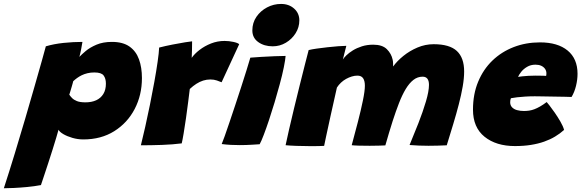

<svg xmlns="http://www.w3.org/2000/svg" viewBox="-133 -752 3028 999"><path d="M-113 227.5Q-85 141.5 -56.5 48Q-28 -45.5 -1.5 -135.8Q25 -226 47 -303.2Q69 -380.5 84.5 -435Q100 -489.5 105.5 -511Q147.5 -523.5 198.2 -528.8Q249 -534 296 -534Q293 -515.5 289 -494.8Q285 -474 280 -456Q291 -468 313 -486.5Q335 -505 369 -519.5Q403 -534 449.5 -534Q506.5 -534 540.8 -509.8Q575 -485.5 590.2 -443.2Q605.5 -401 605.5 -346Q605.5 -257.5 567.8 -185Q530 -112.5 461.5 -69.5Q393 -26.5 300.5 -26.5Q272 -26.5 244.2 -34.5Q216.5 -42.5 196.5 -54.2Q176.5 -66 171.5 -77Q168 -64 159.8 -36.2Q151.5 -8.5 140.5 26.5Q129.5 61.5 117.8 97.2Q106 133 96 163.2Q86 193.5 80 211Q45.5 217.5 8.2 221Q-29 224.5 -61.2 226Q-93.5 227.5 -113 227.5ZM311.5 -219.5Q343.5 -219.5 367.2 -230.2Q391 -241 404.5 -262.8Q418 -284.5 418 -317Q418 -343.5 406.2 -359.2Q394.5 -375 358 -375Q338.5 -375 322 -371Q305.5 -367 292.2 -360.5Q279 -354 268 -346Q257 -338 248 -329.5Q247 -325 245 -317.8Q243 -310.5 240.5 -302Q238 -293.5 235.5 -285.2Q233 -277 231 -270.2Q229 -263.5 227.5 -259.5Q233 -251 242 -241.8Q251 -232.5 267.2 -226Q283.5 -219.5 311.5 -219.5Z M864.5 -451Q879 -472 905.2 -492.2Q931.5 -512.5 965 -525.8Q998.5 -539 1035.5 -539Q1058 -539 1081.2 -534Q1104.5 -529 1111.5 -522L1020 -324Q1010.5 -328 995.5 -333.2Q980.5 -338.5 961.5 -338.5Q942.5 -338.5 924.2 -332.8Q906 -327 888.8 -316Q871.5 -305 854.5 -289Q851.5 -263.5 846.2 -222.5Q841 -181.5 834.8 -137.5Q828.5 -93.5 822.5 -57.8Q816.5 -22 812.5 -6Q766.5 0 710 2Q653.5 4 600 4Q610 -36.5 622.5 -91.5Q635 -146.5 647.2 -207.2Q659.5 -268 670 -326Q680.5 -384 687.2 -431Q694 -478 695 -504.5Q728 -513 765 -520.2Q802 -527.5 830.5 -532Q859 -536.5 866.5 -537Q866.5 -520 866 -492.8Q865.5 -465.5 864.5 -451Z M1218 -1.5Q1208.5 -1 1178.2 1Q1148 3 1114.5 3Q1091.5 3 1067.8 1.8Q1044 0.5 1020.5 -2.5Q1025.5 -13.5 1036 -43.2Q1046.5 -73 1060.8 -115Q1075 -157 1090.8 -204.5Q1106.5 -252 1121.8 -299Q1137 -346 1149.5 -386Q1162 -426 1169.5 -452Q1191.5 -454 1226.2 -456Q1261 -458 1295.8 -459.5Q1330.5 -461 1353 -461Q1352 -443 1343.8 -402Q1335.5 -361 1322.5 -313.5Q1310.5 -268.5 1296 -220.2Q1281.5 -172 1266.8 -127.8Q1252 -83.5 1239.2 -50Q1226.5 -16.5 1218 -1.5ZM1286 -511Q1241.5 -511 1210.8 -533Q1180 -555 1180 -593.5Q1180 -633.5 1201.2 -664.5Q1222.5 -695.5 1256.5 -713.5Q1290.5 -731.5 1329.5 -731.5Q1370.5 -731.5 1397.5 -707.2Q1424.5 -683 1424.5 -646Q1424.5 -610 1405.2 -579.2Q1386 -548.5 1354.5 -529.8Q1323 -511 1286 -511Z M1353 3.5Q1359 -26 1370.8 -77.2Q1382.5 -128.5 1397.2 -189.2Q1412 -250 1426.8 -309.8Q1441.5 -369.5 1454 -418Q1466.5 -466.5 1473 -491.5Q1489 -495.5 1515.2 -499.2Q1541.5 -503 1571.2 -506.2Q1601 -509.5 1627.2 -511.5Q1653.5 -513.5 1669 -513.5Q1667 -505 1664.2 -494.8Q1661.5 -484.5 1659 -474.5Q1656.5 -464.5 1654.5 -456.2Q1652.5 -448 1651 -442.5Q1656 -451 1669.2 -464Q1682.5 -477 1703 -489.8Q1723.5 -502.5 1750.2 -511Q1777 -519.5 1809 -519.5Q1856.5 -519.5 1880 -496Q1903.5 -472.5 1910 -441.5Q1912 -433 1912.2 -423.8Q1912.5 -414.5 1912.5 -406Q1933 -434.5 1965.8 -461Q1998.5 -487.5 2039.2 -504.8Q2080 -522 2123.5 -522Q2206 -522 2244 -486.8Q2282 -451.5 2282 -380Q2282 -345 2274.5 -301.8Q2267 -258.5 2254.2 -209.2Q2241.5 -160 2225.2 -106.2Q2209 -52.5 2191.5 4Q2168.5 5 2144.2 5.8Q2120 6.5 2096.5 6.5Q2071.5 6.5 2046.8 5.5Q2022 4.5 1998 2.5Q2020.5 -51 2044 -111Q2067.5 -171 2083.2 -224.2Q2099 -277.5 2099 -310.5Q2099 -353 2066 -353Q2039.5 -353 2018 -336.2Q1996.5 -319.5 1978 -288.8Q1959.5 -258 1943 -215.5Q1926.5 -173 1910 -122Q1900.5 -93 1891.2 -61.2Q1882 -29.5 1872 4.5Q1860 5 1837.8 5.8Q1815.5 6.5 1790.5 6.5Q1761 6.5 1734.2 5.8Q1707.5 5 1697 3.5Q1713.5 -57 1729.2 -118Q1745 -179 1755.2 -229Q1765.5 -279 1765.5 -306Q1765.5 -331.5 1756.2 -345Q1747 -358.5 1726.5 -358.5Q1712.5 -358.5 1697.5 -354Q1682.5 -349.5 1668 -341.5Q1653.5 -333.5 1641.2 -322Q1629 -310.5 1620 -296.5Q1602 -217 1587.2 -150Q1572.5 -83 1563.5 -41Q1554.5 1 1553.5 7Q1547 7.5 1525.8 8Q1504.5 8.5 1488.5 8.5Q1448.5 8.5 1409.2 7Q1370 5.5 1353 3.5Z M2802 -76Q2781 -57 2755.2 -41.5Q2729.5 -26 2698.2 -15Q2667 -4 2629.2 2Q2591.5 8 2546.5 8Q2448.5 8 2388.2 -40.5Q2328 -89 2328 -181.5Q2328 -262 2354.8 -326.5Q2381.5 -391 2429 -436.8Q2476.5 -482.5 2539.8 -507Q2603 -531.5 2676.5 -531.5Q2769 -531.5 2820.5 -489Q2872 -446.5 2872 -368Q2872 -337.5 2864 -305Q2856 -272.5 2841 -247.5Q2833 -248 2806 -248.5Q2779 -249 2745.8 -249.5Q2712.5 -250 2685.2 -250.5Q2658 -251 2649.5 -251Q2624 -251 2600.2 -249.5Q2576.5 -248 2557.5 -245.8Q2538.5 -243.5 2525.5 -241Q2521.5 -233 2521.5 -220Q2521.5 -204 2531.2 -193.8Q2541 -183.5 2557.2 -179Q2573.5 -174.5 2593 -174.5Q2607 -174.5 2620.5 -176.5Q2634 -178.5 2647.8 -183.8Q2661.5 -189 2677.2 -198Q2693 -207 2711.5 -221Q2714 -218.5 2726.2 -203Q2738.5 -187.5 2754 -165Q2769.5 -142.5 2783.2 -118.8Q2797 -95 2802 -76ZM2562.5 -352Q2572.5 -353.5 2586 -355Q2599.5 -356.5 2616.5 -357.5Q2633.5 -358.5 2654 -358.5Q2665.5 -358.5 2676.5 -358.2Q2687.5 -358 2696 -357.8Q2704.5 -357.5 2708.5 -357Q2709.5 -361 2709.8 -364.8Q2710 -368.5 2710 -372Q2709.5 -384.5 2702.5 -394.2Q2695.5 -404 2683 -409.8Q2670.5 -415.5 2653 -415.5Q2628.5 -415.5 2609.5 -404.2Q2590.5 -393 2578.8 -378Q2567 -363 2562.5 -352Z"/></svg>

Font: Grandstander Thin Black
Style: Italic
Weight: 900
Italic angle: -15°
Version: Version 1.200